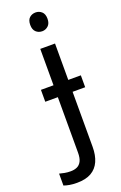

<svg xmlns="http://www.w3.org/2000/svg" viewBox="-238 -787 680 1076"><g transform="rotate(-20 101.5 -248.5)"><path d="M22 240Q-3 240 -22 236.5Q-41 233 -55 228V157Q-40 161 -24 164Q-8 167 11 167Q33 167 49.5 159.5Q66 152 75.5 133.5Q85 115 85 83V-248H10V-319H85V-536H173V-319H248V-248H173V80Q173 130 157 166Q141 202 108 221Q75 240 22 240ZM78 -681Q78 -710 93 -723.5Q108 -737 130 -737Q150 -737 165.5 -723.5Q181 -710 181 -681Q181 -653 165.5 -639Q150 -625 130 -625Q108 -625 93 -639Q78 -653 78 -681Z"/></g></svg>

Font: Noto Sans Ambassadori
Style: Regular
Weight: 400
Designer: Monotype Design Team
Foundry: Monotype Imaging Inc.
Version: Version 2.013